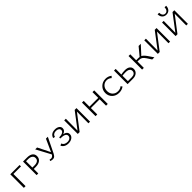

<svg xmlns="http://www.w3.org/2000/svg" viewBox="578 -2664 4653 4653"><g transform="rotate(-45 2905.0 -337.5)"><path d="M413 -465V-417H153V0H94V-465Z M669 -465Q762 -465 813.5 -427Q865 -389 865 -318Q865 -242 809.5 -198Q754 -154 655 -154H588V0H531V-465ZM664 -202Q732 -202 770 -230Q808 -258 808 -310Q808 -361 768.5 -390Q729 -419 659 -419H588V-202Z M1316 -465H1381L1215 -125Q1197 -88 1188.5 -72Q1180 -56 1163 -33Q1146 -10 1126 -1Q1106 8 1080 8Q1041 8 1004 -9L1019 -43Q1043 -35 1062 -35Q1114 -35 1147 -93L948 -465H1013L1172 -146Z M1689 -246Q1804 -220 1804 -132Q1804 -71 1752.5 -33Q1701 5 1623 5Q1556 5 1509 -23Q1462 -51 1445 -98L1496 -120Q1509 -78 1546 -58Q1583 -38 1630 -38Q1684 -38 1717 -64.5Q1750 -91 1750 -132Q1750 -222 1564 -222V-259Q1642 -259 1684.5 -283.5Q1727 -308 1727 -349Q1727 -384 1697.5 -405.5Q1668 -427 1620 -427Q1520 -427 1499 -340L1449 -351Q1486 -470 1625 -470Q1696 -470 1739.5 -439Q1783 -408 1783 -355Q1783 -276 1689 -246Z M2363 -465V0H2307L2310 -398L2006 0H1942V-465H1998L1995 -61L2301 -465Z M2911 -465H2970V0H2911V-219H2610V0H2551V-465H2610V-267H2911Z M3359 6Q3251 6 3182.5 -61Q3114 -128 3114 -228Q3114 -331 3185 -401Q3256 -471 3362 -471Q3451 -471 3519 -417L3480 -376Q3428 -426 3357 -426Q3280 -426 3229 -372Q3178 -318 3178 -233Q3178 -148 3230 -94.5Q3282 -41 3366 -41Q3442 -41 3492 -85L3522 -46Q3453 6 3359 6Z M3840 -286Q3925 -286 3971 -250Q4017 -214 4017 -152Q4017 -85 3967 -42.5Q3917 0 3834 0H3649V-465H3706V-271Q3768 -286 3840 -286ZM3841 -46Q3896 -46 3928 -72Q3960 -98 3960 -142Q3960 -188 3924.5 -213.5Q3889 -239 3819 -239Q3760 -239 3706 -232V-46Z M4475 -137 4568 0H4494L4420 -114Q4380 -175 4346 -196.5Q4312 -218 4257 -218H4206V0H4147V-465H4206V-262H4275Q4300 -262 4321 -259L4492 -465H4567L4365 -245Q4415 -223 4475 -137Z M5107 -465V0H5051L5054 -398L4750 0H4686V-465H4742L4739 -61L5045 -465Z M5506 -524Q5440 -524 5400 -567.5Q5360 -611 5360 -682H5413Q5413 -628 5438.5 -595Q5464 -562 5506 -562Q5549 -562 5574.5 -595Q5600 -628 5600 -683L5653 -682Q5653 -611 5613 -567.5Q5573 -524 5506 -524ZM5716 -465V0H5660L5663 -398L5359 0H5295V-465H5351L5348 -61L5654 -465Z"/></g></svg>

Font: EauTestSC Semilight
Style: Regular
Weight: 300
Designer: Christian Thalmann (Catharsis Fonts)
Version: Version 0.001;PS 000.001;hotconv 1.0.88;makeotf.lib2.5.64775